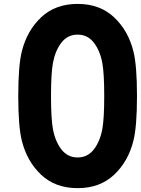

<svg xmlns="http://www.w3.org/2000/svg" viewBox="-20 -947 717 977"><path d="M249.3 -290.4Q261.1 -227.2 292.6 -186.5Q324.2 -145.8 375 -145.8Q425.8 -145.8 457.4 -186.5Q488.9 -227.2 500.7 -290.4Q510.4 -344.4 510.4 -458.3Q510.4 -572.9 500.7 -626.3Q488.9 -689.5 457.4 -730.1Q425.8 -770.8 375 -770.8Q324.2 -770.8 292.6 -730.1Q261.1 -689.5 249.3 -626.3Q239.6 -572.9 239.6 -458.3Q239.6 -343.8 249.3 -290.4ZM91.1 -685.5Q117.2 -791 189.5 -859Q261.7 -927.1 375 -927.1Q488.3 -927.1 560.5 -859Q632.8 -791 658.9 -685.5Q677.1 -613.3 677.1 -458.3Q677.1 -303.4 658.9 -231.1Q632.8 -125.7 560.5 -57.6Q488.3 10.4 375 10.4Q261.7 10.4 189.5 -57.6Q117.2 -125.7 91.1 -231.1Q72.9 -303.4 72.9 -458.3Q72.9 -613.3 91.1 -685.5Z"/></svg>

Font: TypoPRO Monoid
Style: Bold
Weight: 700
Width: 4
Monospace: yes
Designer: Andreas Larsen (@larsenwork)
Version: Version 0.61